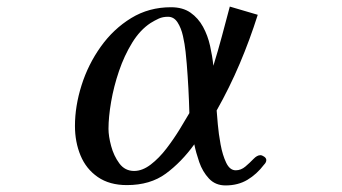

<svg xmlns="http://www.w3.org/2000/svg" viewBox="-20 -565 1040 584"><path d="M556 -221Q555 -259 553 -296.5Q551 -334 548 -371Q547 -384 544.5 -407.5Q542 -431 536.5 -455.5Q531 -480 520 -497Q509 -514 491 -514Q475 -514 463 -508.5Q451 -503 438 -495Q406 -474 382 -435Q358 -396 342 -349Q326 -302 318 -255.5Q310 -209 310 -173Q310 -151 318 -121Q326 -91 343 -68Q360 -45 388 -45Q413 -45 438.5 -64.5Q464 -84 486.5 -113.5Q509 -143 527 -172.5Q545 -202 556 -221ZM790 -78Q790 -71 783 -64Q761 -35 732.5 -18Q704 -1 666 -1Q635 -1 615.5 -22Q596 -43 586 -72Q576 -101 571 -126Q532 -72 484.5 -37Q437 -2 366 -2Q313 -2 277.5 -26.5Q242 -51 225 -92Q208 -133 208 -182Q208 -242 228 -305.5Q248 -369 286.5 -423Q325 -477 379 -510Q433 -543 500 -543Q536 -543 559.5 -526.5Q583 -510 597.5 -483.5Q612 -457 619 -425.5Q626 -394 629 -365Q643 -410 655 -455Q667 -500 679 -545L764 -520Q740 -444 709 -371Q678 -298 639 -229Q640 -216 642.5 -187Q645 -158 651 -125.5Q657 -93 668 -70Q679 -47 697 -47Q713 -47 726.5 -58.5Q740 -70 751 -81.5Q762 -93 772 -93Q777 -93 783.5 -88.5Q790 -84 790 -78Z"/></svg>

Font: Kaisei Tokumin Medium
Style: Regular
Weight: 500
Designer: Font-Kai, 金井和夫
Foundry: KAZUO KANAI
Version: Version 5.003